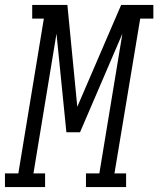

<svg xmlns="http://www.w3.org/2000/svg" viewBox="-65 -755 639 775"><path d="M-45 0V-55H9L112 -680H65V-735H207L247 -324L424 -735H554V-680H501L397 -55H444V0H282V-55H336L429 -619L258 -221H203L163 -619L70 -55H117V0Z"/></svg>

Font: Iosevka Slab Light
Style: Italic
Weight: 300
Italic angle: -9°
Monospace: yes
Designer: Belleve Invis
Foundry: Belleve Invis
Version: Version 11.1.1; ttfautohint (v1.8.3)